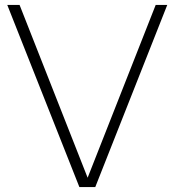

<svg xmlns="http://www.w3.org/2000/svg" viewBox="-20 -760 709 780"><path d="M302.5 0 9.5 -740H59.5L336 -38L612.5 -740H659.5L367 0Z"/></svg>

Font: Encode Sans SmExp XLt
Style: Regular
Weight: 200
Width: 6
Designer: Multiple Designers
Foundry: Impallari Type
Version: Version 3.002; ttfautohint (v1.8.3) -l 8 -r 50 -G 200 -x 14 